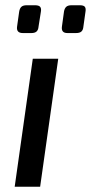

<svg xmlns="http://www.w3.org/2000/svg" viewBox="-20 -712 347 732"><path d="M202 -488 133 0H36L105 -488ZM113 -692Q128 -692 133 -686Q138 -680 136 -668L127 -611Q126 -598 119.5 -592Q113 -586 100 -586H67Q42 -586 45 -610L53 -667Q55 -680 61.5 -686Q68 -692 82 -692ZM284 -692Q299 -692 303.5 -686Q308 -680 306 -668L298 -611Q297 -598 290.5 -592Q284 -586 270 -586H237Q213 -586 216 -610L224 -668Q226 -680 232.5 -686Q239 -692 253 -692Z"/></svg>

Font: Exo 2 Medium
Style: Italic
Weight: 500
Italic angle: -8°
Designer: Natanael Gama
Foundry: Natanael Gama
Version: Version 2.010